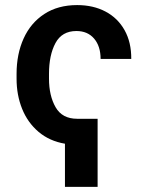

<svg xmlns="http://www.w3.org/2000/svg" viewBox="-20 -557 578 752"><path d="M362.3 174.8H234.4V5.9Q173.8 -4.4 131.1 -40.5Q88.4 -76.7 66.7 -130.6Q44.9 -184.6 44.9 -249V-267.6Q44.9 -345.2 72.5 -406.2Q100.1 -467.3 153.6 -502.2Q207 -537.1 282.2 -537.1Q345.2 -537.1 393.3 -511.7Q441.4 -486.3 468 -438.7Q494.6 -391.1 494.1 -326.2H374Q374 -376 348.6 -405.8Q323.2 -435.5 279.3 -435.5Q222.7 -435.5 197.3 -388.4Q171.9 -341.3 171.9 -267.6V-249Q171.9 -182.1 197.8 -137Q223.6 -91.8 282.2 -91.8H362.3Z"/></svg>

Font: Pretendard JP SemiBold
Style: Regular
Weight: 600
Designer: Base glyphs from Inter by Rasmus Andersson; Hangeul glyphs from Noto Sans CJK(Source Han Sans) by Jang Soo-young and Kan
Foundry: Kil Hyung-jin
Version: Version 1.309